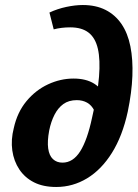

<svg xmlns="http://www.w3.org/2000/svg" viewBox="-20 -731 548 765"><path d="M204 14Q152 14 115.5 -4.5Q79 -23 57 -56Q35 -89 29 -131.5Q23 -174 35 -221Q49 -284 85.5 -328Q122 -372 171.5 -395Q221 -418 273 -418Q323 -418 355.5 -397.5Q388 -377 397 -343L356 -290Q345 -312 327 -322Q309 -332 286 -332Q254 -332 232.5 -316.5Q211 -301 197 -273.5Q183 -246 176 -211Q168 -168 172 -139.5Q176 -111 191 -97Q206 -83 229 -83Q271 -83 299.5 -128Q328 -173 347 -263Q369 -357 374.5 -425Q380 -493 370 -536.5Q360 -580 333 -601Q306 -622 260 -622Q242 -622 225.5 -620Q209 -618 194 -614L177 -681Q209 -696 244.5 -703.5Q280 -711 310 -711Q362 -711 400.5 -691.5Q439 -672 464 -635.5Q489 -599 499.5 -546.5Q510 -494 507.5 -428.5Q505 -363 489 -286Q468 -189 426 -122Q384 -55 327 -20.5Q270 14 204 14Z"/></svg>

Font: Ysabeau ExtraBold
Style: Italic
Weight: 800
Italic angle: -12°
Designer: Christian Thalmann (Catharsis Fonts)
Version: Version 2.002